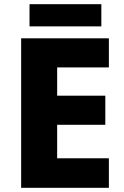

<svg xmlns="http://www.w3.org/2000/svg" viewBox="-20 -897 590 917"><path d="M500 0H81V-714H500V-575H253V-440H483V-301H253V-141H500ZM464 -877V-771H121V-877Z"/></svg>

Font: Noto Sans Meetei Mayek ExtraBold
Style: Regular
Weight: 800
Designer: Monotype Design Team and Neelakash Kshetrimayum
Foundry: Monotype Imaging Inc.
Version: Version 2.002; ttfautohint (v1.8.4.7-5d5b)